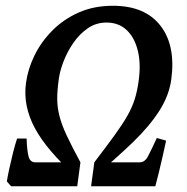

<svg xmlns="http://www.w3.org/2000/svg" viewBox="-20 -650 652 670"><path d="M577.6 -372.1Q569.8 -315.9 535.6 -262.7Q501.5 -209.5 443.4 -153.3Q385.3 -97.2 306.2 -31.2L309.1 -83.5Q351.6 -139.2 379.4 -177.5Q407.2 -215.8 424.1 -245.4Q440.9 -274.9 450 -303.5Q459 -332 463.9 -368.2Q472.2 -427.2 460.9 -473.1Q449.7 -519 421.9 -545.2Q394 -571.3 351.6 -571.3Q314.9 -571.3 285.9 -551Q256.8 -530.8 235.6 -499.8Q214.4 -468.8 201.4 -434.8Q188.5 -400.9 185.1 -373.5Q179.7 -335.4 179.7 -305.7Q179.7 -275.9 187.3 -245.8Q194.8 -215.8 212.6 -177.5Q230.5 -139.2 260.7 -83.5L248.5 -31.2Q142.6 -125.5 101.1 -203.9Q59.6 -282.2 70.8 -360.8Q77.1 -408.7 100.3 -456.3Q123.5 -503.9 162.4 -543.2Q201.2 -582.5 254.4 -606.2Q307.6 -629.9 374 -629.9Q485.8 -629.9 539.8 -560.5Q593.8 -491.2 577.6 -372.1ZM559.6 -159.2Q555.7 -140.1 548.6 -109.1Q541.5 -78.1 534.2 -47.6Q526.9 -17.1 522 0H297.9L309.1 -83.5H466.8Q484.9 -83.5 495.4 -102.8Q505.9 -122.1 527.3 -168.5ZM249.5 0H18.6L3.9 -17.1Q6.3 -32.7 12.2 -60.3Q18.1 -87.9 25.4 -116.9Q32.7 -146 39.6 -166.5H72.8Q74.2 -125 79.6 -104.2Q85 -83.5 103.5 -83.5H260.7Z"/></svg>

Font: Gentium Plus
Style: Bold Italic
Weight: 700
Italic angle: -8°
Designer: Victor Gaultney, Annie Olsen, Iska Routamaa, Becca Hirsbrunner
Foundry: SIL International
Version: Version 6.101